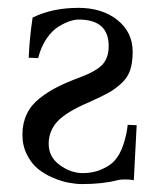

<svg xmlns="http://www.w3.org/2000/svg" viewBox="-20 -459 411 489"><path d="M328.1 -140.1 305.2 -141.1C303.9 -126.1 300.3 -109.5 294.4 -91.3C288.6 -73.1 280.1 -58.3 269 -46.9C261.9 -39.7 251.4 -33.1 237.5 -27.1C223.7 -21.1 208.2 -18.1 190.9 -18.1C170.7 -18.1 151.2 -24.9 132.3 -38.6C113.4 -52.2 104 -70.3 104 -92.8C104 -114.9 111.6 -134 126.7 -150.1C141.8 -166.3 168.9 -182.6 208 -199.2C229.2 -208.7 245.3 -216.5 256.3 -222.7C267.4 -228.8 278.3 -236.8 289.1 -246.6C299.8 -256.3 307.3 -267.7 311.5 -280.5C315.8 -293.4 317.9 -308.9 317.9 -327.1C317.9 -360.4 304.9 -387.3 279.1 -408C253.2 -428.6 220.2 -439 180.2 -439C135.3 -439 96.2 -430.7 63 -414.1C57.5 -376.6 54.2 -342.6 53.2 -312L77.1 -311C82 -330.2 89.2 -346.8 98.6 -360.6C108.1 -374.4 118.2 -384.6 128.9 -391.1C139.6 -397.6 149.3 -402.3 157.7 -405C166.2 -407.8 173.7 -409.2 180.2 -409.2C231.3 -409.2 256.8 -386.7 256.8 -341.8C256.8 -321.9 251.6 -306.3 241.2 -294.9C230.5 -283.2 211.4 -272.3 184.1 -262.2C161.3 -253.7 142 -245.5 126.2 -237.5C110.4 -229.6 95.3 -219.9 80.8 -208.5C66.3 -197.1 55.4 -183.7 48.1 -168.2C40.8 -152.8 37.1 -135.4 37.1 -116.2C37.1 -97.3 40.9 -80.3 48.6 -65.2C56.2 -50 65.7 -37.9 76.9 -28.8C88.1 -19.7 100.9 -12.1 115.2 -6.1C129.6 -0.1 142.8 4.1 155 6.3C167.2 8.6 178.5 9.8 189 9.8C224.1 9.8 254.1 6.5 278.8 0C283.4 -1.3 289.7 -2 297.9 -2C307.3 -2 314.9 -1.3 320.8 0Z"/></svg>

Font: Linux Biolinum G
Style: Bold
Weight: 700
Designer: Philipp H. Poll
Foundry: Philipp H. Poll
Version: Version 1.1.0